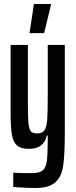

<svg xmlns="http://www.w3.org/2000/svg" viewBox="-20 -734 380 957"><path d="M46 198V127Q80 129 137 129Q175 129 191.5 116.5Q208 104 213 71.5Q218 39 218 -34V-58H213Q199 8 124 8Q85 8 65.5 -8.5Q46 -25 39.5 -61.5Q33 -98 33 -170V-510H119V-212Q119 -144 122.5 -115.5Q126 -87 135 -78Q144 -69 167 -69Q192 -69 202.5 -86Q213 -103 215.5 -139.5Q218 -176 218 -259V-510H303V-69Q303 40 294.5 94.5Q286 149 254.5 176Q223 203 156 203Q104 203 46 198ZM128 -569V-574L149 -714H234V-709L200 -569Z"/></svg>

Font: Saira Ultra Condensed SemiBold
Style: Regular
Weight: 600
Width: 1
Designer: Hector Gatti with collaboration of the Omnibus-Type team
Foundry: Omnibus-Type
Version: Version 1.001; ttfautohint (v1.8)